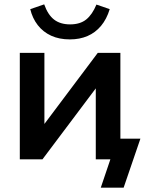

<svg xmlns="http://www.w3.org/2000/svg" viewBox="-20 -732 674 882"><path d="M443 130 487 0H420V-95H625L548 130ZM71 0V-489H184V-128H158L429 -489H533V0H420V-362H447L175 0ZM301 -551Q252 -551 215 -568Q178 -585 153.5 -616.5Q129 -648 119 -690L183 -712Q200 -664 228.5 -642Q257 -620 302 -620Q348 -620 376 -642.5Q404 -665 423 -711L484 -690Q470 -644 444 -613Q418 -582 382 -566.5Q346 -551 301 -551Z"/></svg>

Font: Nunito Sans 12pt ExtraLight
Style: Regular
Weight: 200
Designer: Vernon Adams
Foundry: Vernon Adams
Version: Version 3.101;gftools[0.9.27]